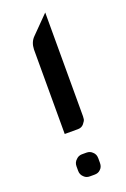

<svg xmlns="http://www.w3.org/2000/svg" viewBox="-136 -974 511 777"><g transform="rotate(-20 120.0 -585.5)"><path d="M167 -928V-481Q167 -476 166 -469Q165 -462 155.5 -450.5Q146 -439 130 -439H73V-803Q74 -834 93 -853ZM110 -338H120H121H130Q145 -338 155 -328Q167 -318 167 -300V-296V-285V-280Q167 -262 155 -252Q146 -243 130 -243H121H120H110Q95 -243 86 -252Q73 -263 73 -280V-285V-296V-300Q73 -317 86 -328Q96 -338 110 -338Z"/></g></svg>

Font: ECO
Style: Regular
Weight: 400
Version: Version 1.1